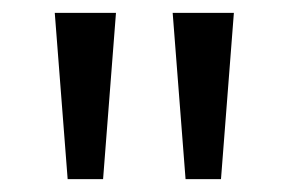

<svg xmlns="http://www.w3.org/2000/svg" viewBox="-20 -734 448 298"><path d="M160 -714 140 -456H85L65 -714ZM343 -714 323 -456H268L248 -714Z"/></svg>

Font: Noto Znamenny Musical Notation
Style: Regular
Weight: 400
Version: Version 1.003; ttfautohint (v1.8.4.7-5d5b)